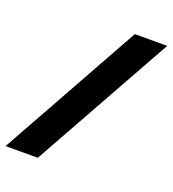

<svg xmlns="http://www.w3.org/2000/svg" viewBox="-169 -770 780 866"><g transform="rotate(20 221.0 -337.0)"><path d="M-44.5 0 330.5 -674H486L110 0Z"/></g></svg>

Font: Anybody ExtraBold
Style: Italic
Weight: 800
Italic angle: -10°
Designer: Tyler Finck
Foundry: Etcetera Type Company
Version: Version 1.010; ttfautohint (v1.8.3) -l 8 -r 50 -G 200 -x 14 